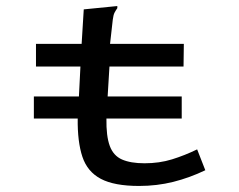

<svg xmlns="http://www.w3.org/2000/svg" viewBox="-20 -605 790 635"><path d="M92 -213V-286H241L246 -385H99V-460H250L257 -574L358 -584L368 -585V-578Q363 -571 359 -563.5Q355 -556 353 -540L344 -460H588L587 -385H342L336 -286H581V-213H332Q331 -155 343 -122.5Q355 -90 383.5 -77.5Q412 -65 458 -65Q507 -65 549 -78Q591 -91 632 -111L659 -42Q607 -17 553 -3.5Q499 10 440 10Q358 10 313.5 -13.5Q269 -37 252.5 -86.5Q236 -136 237 -213Z"/></svg>

Font: Inconsolata ExtraExpanded Medium
Style: Regular
Weight: 500
Width: 8
Monospace: yes
Designer: Raph Levien, Cyreal, Brenton Simpson
Foundry: Raph Levien, Cyreal, Google
Version: Version 3.001; ttfautohint (v1.8.2.53-6de2)